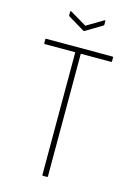

<svg xmlns="http://www.w3.org/2000/svg" viewBox="-123 -881 654 944"><g transform="rotate(15 203.5 -409.0)"><path d="M194 0Q190 0 190 -4V-628H35Q31 -628 31 -632V-651Q31 -655 35 -655H372Q376 -655 376 -651V-632Q376 -628 372 -628H218V-4Q218 0 213 0ZM200 -741 117 -791Q114 -792 114 -797V-815Q114 -819 119 -817L204 -767L288 -817Q293 -819 293 -815V-797Q293 -792 290 -791L207 -741Q204 -739 200 -741Z"/></g></svg>

Font: Sofia Sans Cond ExtraLight
Style: Regular
Weight: 200
Width: 3
Designer: Botio Nikoltchev, Ani Petrova
Foundry: lettersoup
Version: Version 4.100; ttfautohint (v1.8.3)